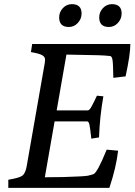

<svg xmlns="http://www.w3.org/2000/svg" viewBox="-20 -905 648 925"><path d="M505 -775Q458 -775 458 -821Q458 -847 476 -866Q494 -885 519 -885Q566 -885 566 -840Q566 -814 548 -794.5Q530 -775 505 -775ZM312 -775Q265 -775 265 -821Q265 -847 283 -866Q301 -885 326 -885Q373 -885 373 -840Q373 -814 355 -794.5Q337 -775 312 -775ZM549 -179Q540 -99 507 0H20V-39Q74 -48 88 -59Q102 -70 108 -101L194 -592Q197 -606 197 -618.5Q197 -631 183.5 -639Q170 -647 129 -654L135 -693H608Q608 -642 585 -537L526 -530Q525 -599 522 -616.5Q519 -634 511 -635Q487 -638 451 -639L300 -642L253 -373H403Q411 -373 422 -393.5Q433 -414 447 -444L478 -441Q461 -347 457 -243L420 -237Q414 -292 410.5 -306Q407 -320 400 -320H243L196 -51L285 -52Q386 -55 403 -58.5Q420 -62 430 -66Q448 -71 494 -184Z"/></svg>

Font: Poly
Style: Italic
Weight: 400
Italic angle: -10°
Designer: Nicolas Silva
Foundry: Jose Nicolas Silva Schwarzenberg
Version: Version 1.003